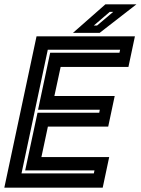

<svg xmlns="http://www.w3.org/2000/svg" viewBox="-37 -868 651 888"><path d="M-17 0 132 -700H587L557 -558.5H243.5L214.5 -424H493.5L463.5 -282.5H184.5L154.5 -141.5H468L438 0ZM62.5 -66H397L400 -80H79.5L136.5 -346.5H422L424.5 -360.5H139L195 -624H515.5L518.5 -638H184ZM300.5 -716 450.5 -848H594L424 -716ZM397 -750H412L486.5 -813H470.5Z"/></svg>

Font: Tourney Thin
Style: Italic
Weight: 100
Italic angle: -12°
Designer: Tyler Finck
Foundry: Etcetera Type Co
Version: Version 1.015